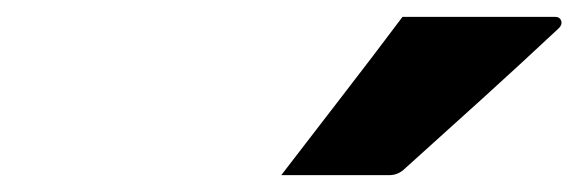

<svg xmlns="http://www.w3.org/2000/svg" viewBox="-20 -825 687 228"><path d="M458 -805H639Q645 -805 646.5 -800Q648 -795 642 -790Q596 -747 553.5 -708.5Q511 -670 461 -625Q453 -617 442 -617H314Q350 -664 386 -710.5Q422 -757 458 -805Z"/></svg>

Font: Recursive Mn Lnr St XBd
Style: Italic
Weight: 800
Italic angle: -15°
Monospace: yes
Version: Version 1.079;hotconv 1.0.112;makeotfexe 2.5.65598; ttfautoh